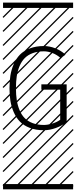

<svg xmlns="http://www.w3.org/2000/svg" viewBox="-23 -990 577 1453"><path d="M290 -311.5V-351.6H481.4V-66.4Q445.8 -38.1 398.9 -21.2Q352.1 -4.4 309.1 -4.4Q249 -4.4 202.6 -22.2Q156.2 -40 127.7 -69.6Q99.1 -99.1 80.8 -141.4Q62.5 -183.6 55.7 -227.3Q48.8 -271 48.8 -322.8Q48.8 -374.5 55.7 -418.5Q62.5 -462.4 80.8 -504.6Q99.1 -546.9 127.7 -576.2Q156.2 -605.5 202.6 -623.5Q249 -641.6 309.1 -641.6Q352.1 -641.6 395.5 -624.5Q439 -607.4 472.7 -576.2L436.5 -549.8Q409.7 -574.7 375.2 -588.1Q340.8 -601.6 309.1 -601.6Q261.2 -601.6 224.6 -587.9Q188 -574.2 164.3 -550.3Q140.6 -526.4 125.5 -490.7Q110.4 -455.1 104 -414.1Q97.7 -373 97.7 -322.8Q97.7 -272.5 104 -231.7Q110.4 -190.9 125.5 -155.3Q140.6 -119.6 164.3 -95.7Q188 -71.8 224.6 -58.1Q261.2 -44.4 309.1 -44.4Q337.4 -44.4 372.6 -54.9Q407.7 -65.4 432.6 -83.5V-311.5ZM0 402.8H530.3V442.9H0ZM0 -970.2H530.3V-930.2H0ZM526.9 410.6 533.7 417.5 525.4 425.8 518.6 418.9ZM526.9 304.7 533.7 311.5 419.4 425.8 412.6 418.9ZM526.9 198.7 533.7 205.6 313.5 425.8 306.6 418.9ZM526.9 92.3 533.7 99.1 207.5 425.8 200.7 418.9ZM526.9 -13.2 533.7 -6.3 101.6 425.8 94.7 418.9ZM526.9 -119.1 533.7 -112.3 3.4 418 -3.4 411.1ZM526.9 -225.6 533.7 -218.8 3.4 311.5 -3.4 304.7ZM526.9 -331.5 533.7 -324.7 3.4 205.6 -3.4 198.7ZM526.9 -438 533.7 -431.2 3.4 99.1 -3.4 92.3ZM526.9 -543.5 533.7 -536.6 3.4 -6.3 -3.4 -13.2ZM526.9 -649.4 533.7 -642.6 3.4 -112.3 -3.4 -119.1ZM526.9 -755.9 533.7 -749 3.4 -218.8 -3.4 -225.6ZM526.9 -861.8 533.7 -855 3.4 -324.7 -3.4 -331.5ZM516.6 -958 523.4 -951.2 3.4 -431.2 -3.4 -438ZM411.1 -958 418 -951.2 3.4 -536.6 -3.4 -543.5ZM305.2 -958 312 -951.2 3.4 -642.6 -3.4 -649.4ZM198.7 -958 205.6 -951.2 3.4 -749 -3.4 -755.9ZM92.3 -958 99.1 -951.2 3.4 -855 -3.4 -861.8Z"/></svg>

Font: AzarMehrMSRS3
Style: Regular
Weight: 1
Designer: Amin Abedi
Version: Version 1.00